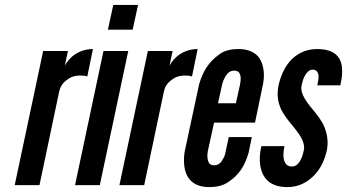

<svg xmlns="http://www.w3.org/2000/svg" viewBox="-20 -755 1415 783"><path d="M336 -443C328 -446 319 -447 309 -447C293 -447 273 -445 254 -430C231 -414 225 -397 221 -380L141 0H40L156 -547H257L244 -486C247 -493 257 -510 276 -526C295 -541 322 -555 359 -555Z M442 -735H543L521 -634H420ZM286 0 402 -547H503L387 0Z M763 -443C755 -446 746 -447 736 -447C720 -447 700 -445 681 -430C658 -414 652 -397 648 -380L568 0H467L583 -547H684L671 -486C674 -493 684 -510 703 -526C722 -541 749 -555 786 -555Z M1007 -196 994 -133C979 -80 956 -43 913 -14C892 1 866 8 833 8C768 8 742 -28 734 -64C729 -87 729 -111 733 -136L792 -411C807 -464 831 -502 874 -533C893 -548 920 -555 953 -555C985 -555 1008 -546 1024 -533C1040 -520 1048 -501 1052 -484C1057 -463 1058 -441 1053 -414L1020 -255H853L827 -136C824 -117 826 -101 833 -89C837 -84 844 -81 853 -81C872 -81 883 -93 890 -108C895 -115 898 -125 900 -136L913 -196ZM869 -334H942L959 -411C963 -432 963 -447 955 -459C951 -464 944 -467 935 -467C916 -467 905 -454 897 -439C893 -432 889 -423 886 -411Z M1274 -407C1277 -420 1280 -436 1279 -449C1276 -461 1271 -471 1255 -471C1242 -471 1232 -461 1225 -449C1217 -437 1213 -420 1210 -407C1206 -390 1212 -372 1221 -356C1230 -340 1242 -324 1255 -309C1272 -288 1292 -264 1303 -237C1314 -209 1320 -178 1313 -142C1305 -107 1290 -70 1263 -42C1236 -13 1200 8 1152 8C1091 8 1061 -19 1048 -54C1035 -89 1039 -130 1046 -159H1140C1137 -144 1134 -123 1137 -107C1141 -90 1149 -76 1170 -76C1199 -76 1212 -110 1219 -142C1226 -175 1201 -208 1176 -239C1157 -262 1139 -283 1126 -310C1114 -337 1108 -367 1116 -407C1123 -439 1137 -476 1162 -505C1187 -533 1222 -554 1270 -555C1330 -556 1358 -534 1369 -505C1380 -476 1375 -438 1368 -407Z"/></svg>

Font: League Gothic Italic
Style: Regular
Weight: 400
Designer: Tyler Finck
Foundry: The League of Moveable Type
Version: Version 1.001;PS 001.001;hotconv 1.0.56;makeotf.lib2.0.21325